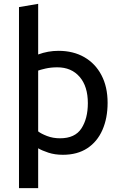

<svg xmlns="http://www.w3.org/2000/svg" viewBox="-20 -796 631 1001"><path d="M79 185V-759L179 -776V-512Q230 -531 285 -531Q362 -531 419.5 -498Q477 -465 509 -404Q541 -343 541 -260Q541 -180 514 -118.5Q487 -57 435 -23Q383 11 308 11Q266 11 232.5 0Q199 -11 179 -23V185ZM293 -75Q371 -75 404.5 -126.5Q438 -178 438 -258Q438 -346 395 -395.5Q352 -445 279 -445Q245 -445 217 -438.5Q189 -432 179 -428V-111Q194 -99 225 -87Q256 -75 293 -75Z"/></svg>

Font: Ubuntu Sans Medium
Style: Regular
Weight: 500
Designer: Dalton Maag Ltd
Foundry: Dalton Maag Ltd
Version: Version 1.006; ttfautohint (v1.8.4.7-5d5b)